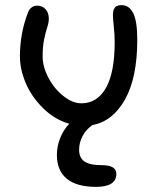

<svg xmlns="http://www.w3.org/2000/svg" viewBox="-20 -497 629 743"><path d="M352.1 226.1Q275.9 226.1 238 194.3Q200.2 162.6 200.2 103Q200.2 68.8 212.9 37.1Q225.6 5.4 248 -18.1Q191.4 -34.2 146.7 -78.4Q102.1 -122.6 79.6 -175.5Q57.1 -228.5 57.1 -278.8Q57.1 -369.1 88.9 -450.2Q92.8 -460.9 102.1 -468Q111.3 -475.1 124 -475.1Q144 -475.1 156.5 -461.2Q168.9 -447.3 168.9 -424.8Q168.9 -410.2 163.1 -392.3Q157.2 -374.5 151.1 -346.4Q145 -318.4 145 -278.8Q145 -238.3 167.7 -195.6Q190.4 -152.8 225.8 -125Q261.2 -97.2 294.9 -97.2Q356.4 -97.2 390.1 -157Q423.8 -216.8 423.8 -334Q423.8 -362.8 420.4 -393.6Q417 -424.3 417 -439Q417 -457.5 424.3 -467.3Q431.6 -477.1 450.2 -477.1Q480 -477.1 495.6 -446Q511.2 -415 511.2 -342.8Q511.2 -196.3 463.6 -111.8Q416 -27.3 337.9 -13.2Q313 3.9 299.6 29.3Q286.1 54.7 286.1 83Q286.1 112.8 306.2 127.4Q326.2 142.1 374 142.1Q430.2 142.1 430.2 175.8Q430.2 226.1 352.1 226.1Z"/></svg>

Font: Shantell Sans Irregular
Style: Regular
Weight: 400
Designer: Stephen Nixon, Anya Danilova, Shantell Martin
Foundry: Arrow Type
Version: Version 1.006;[9816181b4]